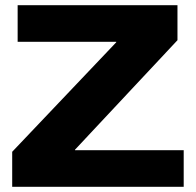

<svg xmlns="http://www.w3.org/2000/svg" viewBox="-20 -720 754 740"><path d="M27 0V-135L428 -557V-559H48V-700H664V-565L269 -143V-141H688V0Z"/></svg>

Font: Georama SemiExpanded
Style: Bold
Weight: 700
Width: 6
Designer: Jean-Baptiste Levee
Foundry: Production Type
Version: Version 1.001